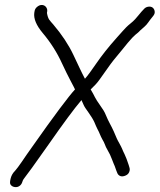

<svg xmlns="http://www.w3.org/2000/svg" viewBox="-20 -703 643 773"><path d="M148 -683C141 -683 135 -680 129 -675C123 -670 120 -664 119 -657L118 -651C115 -628 126 -601 152 -570C184 -532 210 -491 230 -447C242 -421 253 -399 264 -378C275 -357 281 -346 282 -343C257 -316 199 -239 109 -111C94 -90 80 -70 68 -52C56 -34 47 -23 42 -17C32 -7 26 3 23 15C20 27 19 36 23 41C27 46 32 49 39 50C46 51 52 50 58 46C64 42 68 36 70 29C72 22 76 16 81 10C86 4 118 -39 176 -122C234 -205 278 -265 308 -300C311 -294 314 -287 317 -280C320 -273 327 -263 337 -249C347 -235 355 -222 360 -211C365 -200 368 -191 372 -184C376 -177 379 -170 382 -163C385 -156 388 -149 392 -142C396 -135 400 -128 402 -122C404 -116 408 -107 414 -97C420 -87 426 -75 431 -61C436 -47 440 -39 442 -34C444 -29 446 -23 448 -17L452 -7C454 -1 459 4 465 6C471 8 478 7 485 4C492 1 497 -3 500 -10C503 -17 503 -23 501 -29L498 -39C492 -57 487 -71 482 -81C477 -91 474 -98 472 -103C470 -108 466 -116 461 -125C456 -134 452 -141 450 -146L438 -174C433 -186 427 -196 422 -206C417 -216 411 -227 406 -240C401 -253 393 -265 383 -279C373 -293 366 -304 362 -312C358 -320 353 -330 345 -343L364 -362C373 -371 385 -388 401 -411C417 -434 432 -455 449 -475C466 -495 480 -513 494 -530C508 -547 519 -558 525 -563C531 -568 538 -573 544 -580L561 -595C567 -600 572 -606 577 -613C582 -620 587 -627 593 -634C599 -641 603 -647 603 -654C603 -661 600 -668 595 -672C590 -676 584 -677 577 -676C570 -675 564 -672 559 -666C553 -660 546 -652 538 -642C530 -632 520 -620 506 -609C492 -598 482 -587 474 -578C466 -569 458 -560 449 -550C415 -512 388 -477 368 -448C348 -419 333 -398 322 -386C309 -410 294 -443 275 -483C256 -523 229 -564 194 -605C188 -612 182 -618 178 -624C174 -630 171 -639 169 -651L170 -657C171 -664 169 -670 165 -675C161 -680 155 -683 148 -683Z"/></svg>

Font: AppleStorm
Style: Ita
Weight: 400
Foundry: Cannot Into Space Fonts
Version: Version 1.01